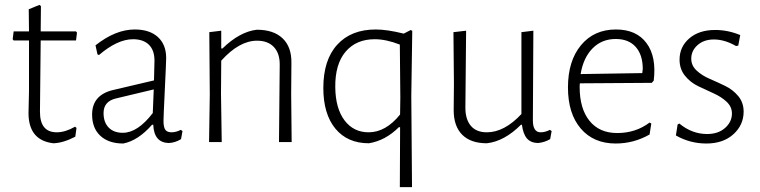

<svg xmlns="http://www.w3.org/2000/svg" viewBox="-20 -583 3120 788"><path d="M199 5Q97 -7 97 -119L99 -209V-417H36L32 -422L36 -454H99L98 -545L142 -563L148 -558L147 -454H292L296 -449L292 -417H147L144 -124Q144 -40 213 -40Q248 -40 288 -63L294 -58L289 -22Q239 4 199 5Z M533 -462Q594 -462 628 -431Q662 -400 662 -345Q662 -330 656.5 -216Q651 -102 651 -87Q651 -61 658.5 -50.5Q666 -40 684 -40Q702 -40 722 -50L729 -45L723 -12Q699 3 672 4Q612 2 609 -71H604Q547 -6 486 6Q426 6 392 -25.5Q358 -57 358 -113Q358 -194 446 -214L612 -253L614 -334Q614 -377 591 -399.5Q568 -422 526 -422Q462 -422 386 -357L380 -360L372 -397Q454 -462 533 -462ZM611 -216 456 -179Q405 -167 405 -119Q405 -81 426 -59.5Q447 -38 484 -38Q545 -38 607 -119Z M888 -457V-384H893Q964 -453 1034 -461Q1103 -461 1140 -425.5Q1177 -390 1176 -325L1175 -197L1177 0H1125L1128 -315Q1129 -363 1104.5 -389.5Q1080 -416 1035 -416Q962 -416 888 -334L887 -198L890 0H838L841 -195L839 -451Z M1637 -445 1666 -460 1672 -456 1668 -189 1671 185H1621L1622 -40V-61H1617Q1562 -6 1494 5Q1406 5 1356.5 -55Q1307 -115 1307 -222Q1307 -337 1364 -399.5Q1421 -462 1522 -462Q1569 -462 1637 -445ZM1518 -422Q1442 -422 1398.5 -371Q1355 -320 1356 -225Q1357 -138 1394 -89Q1431 -40 1493 -40Q1563 -40 1622 -113L1623 -183L1621 -400Q1565 -422 1518 -422Z M1978 5Q1912 5 1877 -30Q1842 -65 1842 -131L1843 -240L1841 -451L1893 -457L1890 -141Q1890 -93 1912.5 -66.5Q1935 -40 1978 -40Q2050 -40 2120 -115V-451L2169 -457L2167 -89Q2167 -40 2199 -40Q2217 -40 2237 -50L2244 -45L2238 -12Q2214 2 2187 4Q2158 3 2142.5 -15Q2127 -33 2122 -71H2118Q2050 -3 1978 5Z M2507 6Q2416 6 2363.5 -55.5Q2311 -117 2311 -224Q2311 -333 2364.5 -397.5Q2418 -462 2508 -462Q2592 -462 2633.5 -406Q2675 -350 2663 -252L2655 -243L2360 -241Q2359 -236 2359 -226Q2359 -137 2399.5 -87Q2440 -37 2513 -37Q2589 -37 2646 -80L2653 -76L2646 -31Q2581 6 2507 6ZM2507 -423Q2450 -423 2412 -384.5Q2374 -346 2363 -279L2616 -283L2618 -300Q2618 -358 2589 -390.5Q2560 -423 2507 -423Z M2915 -460Q2968 -460 3018 -439L3010 -396L3001 -394Q2954 -421 2910 -421Q2869 -421 2843 -398Q2817 -375 2817 -342Q2817 -314 2839 -293.5Q2861 -273 2892.5 -259.5Q2924 -246 2956 -230.5Q2988 -215 3010 -188.5Q3032 -162 3032 -125Q3032 -70 2990 -32Q2948 6 2879 6Q2812 6 2754 -27L2761 -72L2768 -76Q2820 -33 2882 -33Q2928 -33 2956 -58Q2984 -83 2984 -117Q2984 -145 2962 -165.5Q2940 -186 2908.5 -200Q2877 -214 2845 -229.5Q2813 -245 2791 -272.5Q2769 -300 2769 -338Q2769 -391 2809 -425.5Q2849 -460 2915 -460Z"/></svg>

Font: Alegreya Sans Light
Style: Regular
Weight: 300
Designer: Juan Pablo del Peral
Foundry: Huerta Tipografica
Version: Version 2.007